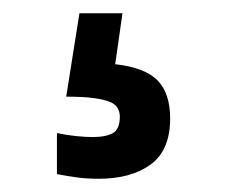

<svg xmlns="http://www.w3.org/2000/svg" viewBox="-20 -70 342 290"><path d="M66 131Q80 134 94.5 135.5Q109 137 120 137Q140 137 150.5 131Q161 125 161 106Q161 99 157.5 93Q154 87 145 83.5Q136 80 120.5 78Q105 76 80 76L100 -50H165L154 27Q199 32 218 51.5Q237 71 237 109Q237 157 207.5 178.5Q178 200 129 200Q111 200 96.5 198Q82 196 66 193Z"/></svg>

Font: Share
Style: Regular
Weight: 400
Designer: Ralph du Carrois
Version: Version 1.002